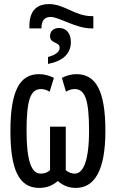

<svg xmlns="http://www.w3.org/2000/svg" viewBox="-20 -910 570 940"><path d="M124 -783V-771H183C183 -810 198 -827 228 -827C269 -827 352 -771 426 -771H437V-831H429C347 -831 296 -890 220 -890C156 -890 124 -853 124 -783ZM215 -631V-597C289 -611 327 -648 327 -705C327 -746 305 -773 270 -773C242 -773 225 -758 225 -733C225 -695 272 -707 272 -676C272 -657 253 -641 215 -631ZM172 10C210 10 240 -3 263 -24C287 -3 314 10 351 10C442 10 496 -74 496 -269C496 -468 448 -547 354 -547C329 -547 306 -540 283 -529L303 -461C316 -469 330 -474 345 -474C396 -474 416 -423 416 -270C416 -113 384 -60 346 -60C330 -60 315 -66 302 -77V-290H225V-77C212 -65 197 -60 179 -60C134 -60 110 -122 110 -270C110 -423 130 -474 181 -474C196 -474 210 -469 223 -461L244 -529C221 -540 197 -547 171 -547C78 -547 31 -468 31 -269C31 -83 71 10 172 10Z"/></svg>

Font: Noto Sans Mono Condensed
Style: Regular
Weight: 400
Width: 3
Designer: Monotype Design Team
Foundry: Monotype Imaging Inc.
Version: Version 2.014